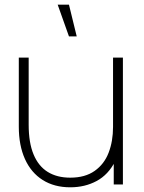

<svg xmlns="http://www.w3.org/2000/svg" viewBox="-20 -785 613 817"><path d="M273.5 -765H225.5L273.5 -630H306.5ZM279 12Q211 12 161.8 -19Q112.5 -50 86.2 -108.2Q60 -166.5 60 -246V-540H102V-254Q102 -178 122.8 -128Q143.5 -78 183 -53.5Q222.5 -29 279 -29Q342 -29 382.8 -57.8Q423.5 -86.5 442.2 -135.2Q461 -184 461 -245L500 -246Q500 -157.5 470.5 -99.5Q441 -41.5 391.2 -14.8Q341.5 12 279 12ZM464 0V-110H461V-540H503V0Z"/></svg>

Font: Hauora
Style: Regular
Weight: 400
Designer: Wayne Shih
Foundry: WCYS
Version: Version 1.001